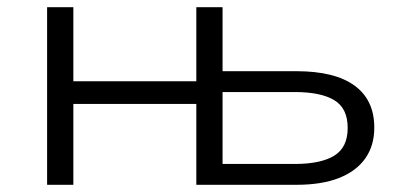

<svg xmlns="http://www.w3.org/2000/svg" viewBox="-20 -514 1126 534"><path d="M111 0V-494H184V-288H526V-494H599V-316H804Q911 -316 966 -276Q1021 -236 1021 -159Q1021 -109 996 -73.5Q971 -38 923 -19Q875 0 804 0H526V-225H184V0ZM599 -58H800Q872 -58 909.5 -81Q947 -104 947 -158Q947 -213 909.5 -235.5Q872 -258 800 -258H599Z"/></svg>

Font: Nunito Sans 7pt SemiExpanded Light
Style: Regular
Weight: 300
Width: 6
Designer: Vernon Adams
Foundry: Vernon Adams
Version: Version 3.101;gftools[0.9.27]